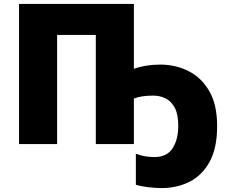

<svg xmlns="http://www.w3.org/2000/svg" viewBox="-20 -734 1162 978"><path d="M662 -384Q691 -394 725 -399.5Q759 -405 797 -405Q874 -405 940 -372Q1006 -339 1046 -270Q1086 -201 1086 -92Q1086 21 1047.5 90.5Q1009 160 945 192Q881 224 804 224Q772 224 734.5 219.5Q697 215 672 207V49Q698 59 721 62.5Q744 66 767 66Q830 66 859 21.5Q888 -23 888 -94Q888 -151 870.5 -184.5Q853 -218 824 -232.5Q795 -247 760 -247Q730 -247 706.5 -243.5Q683 -240 662 -232V0H468V-556H271V0H77V-714H662Z"/></svg>

Font: Noto Sans Black
Style: Regular
Weight: 900
Designer: Monotype Design Team
Foundry: Monotype Imaging Inc.
Version: Version 2.007